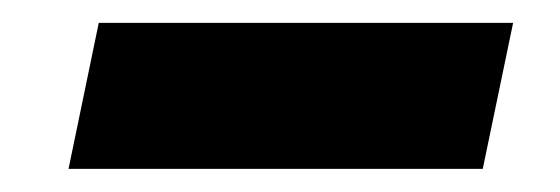

<svg xmlns="http://www.w3.org/2000/svg" viewBox="-20 -391 487 167"><path d="M39.6 -244.1 65.9 -371.1H426.3L399.9 -244.1Z"/></svg>

Font: Schibsted Grotesk
Style: Bold Italic
Weight: 700
Italic angle: -12°
Designer: Bakken & Baeck AS, Henrik Kongsvoll
Foundry: Schibsted ASA
Version: Version 1.100;gftools[0.9.25]